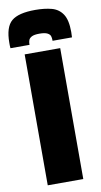

<svg xmlns="http://www.w3.org/2000/svg" viewBox="-143 -966 532 1011"><g transform="rotate(-10 123.5 -460.5)"><path d="M27 0V-700H217V0ZM122 -921Q172 -921 209.5 -911Q247 -901 268 -869.5Q289 -838 289 -774Q289 -768 288.5 -760.5Q288 -753 288 -745H184Q184 -748 184 -750Q184 -760 181 -770Q178 -780 164.5 -787Q151 -794 122 -794Q94 -794 81 -787Q68 -780 64.5 -770Q61 -760 61 -750Q61 -748 61 -745H-41Q-42 -753 -42 -760.5Q-42 -768 -42 -774Q-42 -858 -5 -889.5Q32 -921 122 -921Z"/></g></svg>

Font: Georama Condensed Black
Style: Regular
Weight: 900
Width: 3
Designer: Jean-Baptiste Levee
Foundry: Production Type
Version: Version 1.000